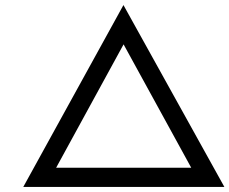

<svg xmlns="http://www.w3.org/2000/svg" viewBox="-20 -739 907 759"><path d="M72 0 468 -719 867 0ZM185 -45 153 -76H788L754 -43L459 -581H478Z"/></svg>

Font: Lexend Tera Light
Style: Regular
Weight: 300
Designer: Bonnie Shaver-Troup, Thomas Jockin
Foundry: Lexend
Version: Version 1.007